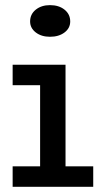

<svg xmlns="http://www.w3.org/2000/svg" viewBox="-20 -721 395 741"><path d="M172.9 -579.1Q139.6 -579.1 117.9 -595.9Q96.2 -612.8 96.2 -638.2Q96.2 -666 117.9 -683.6Q139.6 -701.2 172.9 -701.2Q207.5 -701.2 229.2 -683.6Q251 -666 251 -638.2Q251 -612.3 229 -595.7Q207 -579.1 172.9 -579.1ZM232.9 -79.1H339.8V0H28.8V-79.1H134.8V-392.1H28.8V-471.2H232.9Z"/></svg>

Font: BioRhyme
Style: Regular
Weight: 400
Designer: Aoife Mooney
Foundry: Aoife Mooney Type
Version: Version 1.500;PS 001.500;hotconv 1.0.88;makeotf.lib2.5.64775